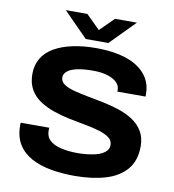

<svg xmlns="http://www.w3.org/2000/svg" viewBox="-94 -958 957 1053"><g transform="rotate(10 384.0 -431.5)"><path d="M391 12Q321 12 259 1Q197 -10 150 -35.5Q103 -61 76.5 -103.5Q50 -146 50 -209Q50 -213 50 -217Q50 -221 51 -224H210Q209 -221 209 -216Q209 -211 209 -206Q209 -174 230.5 -154Q252 -134 292.5 -124Q333 -114 387 -114Q414 -114 439.5 -117Q465 -120 486 -125Q507 -130 523 -139Q539 -148 548 -160Q557 -172 557 -188Q557 -214 536 -229.5Q515 -245 480.5 -255.5Q446 -266 402 -274Q358 -282 311.5 -291.5Q265 -301 221.5 -316Q178 -331 143 -354Q108 -377 87.5 -412.5Q67 -448 67 -499Q67 -549 90 -587Q113 -625 156 -649.5Q199 -674 258 -686.5Q317 -699 388 -699Q458 -699 515.5 -686.5Q573 -674 614 -648.5Q655 -623 677.5 -585.5Q700 -548 700 -497V-484H543V-494Q543 -518 524 -536Q505 -554 471.5 -564Q438 -574 393 -574Q339 -574 303 -566Q267 -558 249.5 -543Q232 -528 232 -509Q232 -486 252.5 -471.5Q273 -457 308 -447.5Q343 -438 386.5 -430Q430 -422 476.5 -412.5Q523 -403 566.5 -388.5Q610 -374 645 -351Q680 -328 700.5 -293.5Q721 -259 721 -210Q721 -130 679 -81Q637 -32 562.5 -10Q488 12 391 12ZM187 -875H307L415 -768H353L461 -875H583L448 -738H322Z"/></g></svg>

Font: Archivo SemiExpanded
Style: Bold
Weight: 700
Width: 6
Designer: Hector Gatti
Foundry: Omnibus-Type
Version: Version 2.001